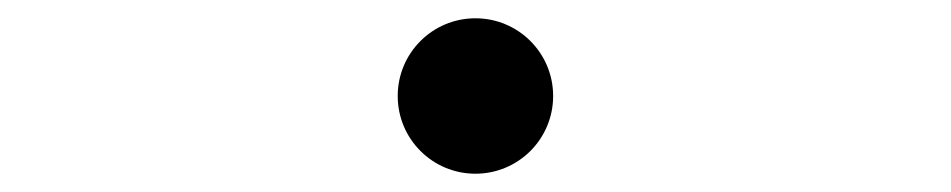

<svg xmlns="http://www.w3.org/2000/svg" viewBox="-20 -485 1040 210"><path d="M500 -295C547 -295 585 -333 585 -380C585 -427 547 -465 500 -465C453 -465 415 -427 415 -380C415 -333 453 -295 500 -295Z"/></svg>

Font: Noto Serif CJK HK ExtraLight
Style: Regular
Weight: 200
Designer: Ryoko NISHIZUKA 西塚涼子 (kana & ideographs); Frank Grießhammer (Latin, Greek & Cyrillic); Wenlong ZHANG 张文龙 (bopomofo); San
Foundry: Adobe
Version: Version 2.001;hotconv 1.1.0;makeotfexe 2.6.0